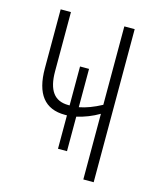

<svg xmlns="http://www.w3.org/2000/svg" viewBox="-109 -790 706 865"><g transform="rotate(15 244.5 -357.0)"><path d="M216.8 -104V-259.8H207Q65.9 -259.8 65.9 -439V-713.9H113.8V-437Q113.8 -371.6 137.7 -338.9Q161.6 -306.2 210.9 -306.2H216.8V-487.8H258.8V-309.1Q306.6 -317.9 362.8 -348.1V-713.9H411.1V0H362.8V-306.2Q313.5 -277.3 258.8 -265.1V-104Z"/></g></svg>

Font: Germano
Style: Regular
Weight: 300
Width: 3
Foundry: Ascender Corporation
Version: Version 1.10; ttfautohint (v1.5)